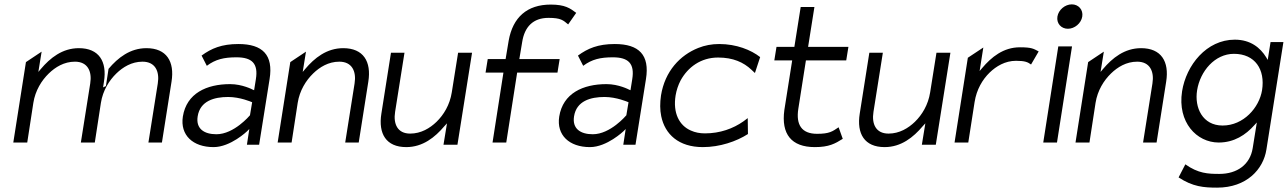

<svg xmlns="http://www.w3.org/2000/svg" viewBox="-20 -664 5909 881"><path d="M41 -10H105L133 -192C142 -249 171 -295 204 -327C234 -356 274 -381 324 -381C382 -381 403 -337 394 -281L351 -10H415L443 -192C452 -249 481 -295 514 -327C544 -356 584 -381 634 -381C692 -381 713 -337 704 -281L661 -10H723L767 -289C782 -382 744 -443 652 -443C577 -443 521 -399 478 -348L466 -269L453 -263L457 -289C472 -382 434 -443 342 -443C266 -443 210 -398 167 -347L156 -334L171 -427L99 -379Z M819 -129C806 -44 865 11 960 11C1038 11 1114 -62 1114 -62L1124 -72L1113 0H1169L1217 -301C1235 -412 1185 -462 1074 -462C997 -462 950 -442 905 -409L929 -362C969 -392 1008 -401 1065 -401C1136 -401 1166 -373 1154 -300L1146 -250L1139 -253C1139 -253 1092 -278 1036 -278C928 -278 836 -236 819 -129ZM887 -130C898 -201 963 -219 1027 -219C1082 -219 1134 -196 1134 -196L1137 -195L1127 -135L1126 -134C1126 -134 1054 -48 973 -48C917 -48 878 -73 887 -130Z M1254 -10H1318L1346 -192C1355 -249 1384 -295 1417 -327C1447 -356 1487 -381 1537 -381C1595 -381 1616 -337 1607 -281L1564 -10H1626L1670 -289C1685 -382 1647 -443 1555 -443C1479 -443 1423 -398 1380 -347L1369 -334L1384 -427L1312 -379Z M1730 -143C1715 -50 1752 11 1844 11C1920 11 1976 -34 2019 -85L2031 -98L2015 0H2079L2146 -422H2082L2053 -240C2044 -183 2016 -137 1983 -105C1953 -76 1912 -51 1862 -51C1804 -51 1784 -95 1793 -151L1836 -422H1774Z M2208 -331H2290L2240 -10H2303L2353 -331H2538L2548 -393H2363L2376 -471C2387 -541 2426 -582 2497 -582C2554 -582 2564 -571 2587 -552L2624 -605C2596 -626 2573 -643 2507 -643C2399 -643 2333 -585 2314 -477L2300 -393H2218Z M2546 -129C2533 -44 2592 11 2687 11C2765 11 2841 -62 2841 -62L2851 -72L2840 0H2896L2944 -301C2962 -412 2912 -462 2801 -462C2724 -462 2677 -442 2632 -409L2656 -362C2696 -392 2735 -401 2792 -401C2863 -401 2893 -373 2881 -300L2873 -250L2866 -253C2866 -253 2819 -278 2763 -278C2655 -278 2563 -236 2546 -129ZM2614 -130C2625 -201 2690 -219 2754 -219C2809 -219 2861 -196 2861 -196L2864 -195L2854 -135L2853 -134C2853 -134 2781 -48 2700 -48C2644 -48 2605 -73 2614 -130Z M3013 -226C3008 -192 3008 -160 3014 -131C3031 -48 3094 11 3205 11C3283 11 3359 -15 3412 -49L3411 -122L3391 -107C3344 -74 3284 -52 3215 -52C3191 -52 3170 -56 3150 -65C3097 -88 3067 -145 3080 -226C3084 -250 3092 -274 3103 -295C3136 -355 3195 -400 3275 -400C3344 -400 3392 -378 3428 -344L3444 -329L3468 -402C3426 -435 3359 -462 3280 -462C3246 -462 3214 -456 3184 -444C3101 -411 3031 -338 3013 -226Z M3533 -387H3615L3579 -159C3564 -49 3611 11 3719 11C3784 11 3812 -5 3847 -27L3828 -80C3800 -61 3786 -50 3729 -50C3658 -50 3632 -92 3643 -164L3678 -387H3863L3873 -449H3688L3717 -632H3654L3625 -449H3543Z M3925 -143C3910 -50 3947 11 4039 11C4115 11 4171 -34 4214 -85L4226 -98L4210 0H4274L4341 -422H4277L4248 -240C4239 -183 4211 -137 4178 -105C4148 -76 4107 -51 4057 -51C3999 -51 3979 -95 3988 -151L4031 -422H3969Z M4360 -10H4423L4452 -196C4461 -253 4488 -299 4521 -331C4551 -360 4592 -385 4642 -385C4683 -385 4696 -379 4711 -368L4746 -428C4723 -440 4715 -447 4660 -447C4584 -447 4529 -402 4486 -351L4475 -338L4492 -446L4421 -399Z M4832 -588C4827 -557 4849 -532 4880 -532C4911 -532 4941 -557 4946 -588C4951 -619 4929 -644 4898 -644C4867 -644 4837 -619 4832 -588ZM4767 -10H4830L4899 -451H4836Z M4915 -10H4979L5007 -192C5016 -249 5045 -295 5078 -327C5108 -356 5148 -381 5198 -381C5256 -381 5277 -337 5268 -281L5225 -10H5287L5331 -289C5346 -382 5308 -443 5216 -443C5140 -443 5084 -398 5041 -347L5030 -334L5045 -427L4973 -379Z M5404 -245C5382 -103 5471 -10 5572 -10C5643 -10 5696 -45 5736 -90L5747 -102L5728 16C5716 91 5657 134 5575 134C5523 134 5478 132 5419 90L5388 150C5453 193 5504 197 5565 197C5700 197 5777 113 5791 22L5869 -471H5810L5797 -389L5790 -401C5763 -445 5718 -482 5646 -482C5516 -482 5423 -365 5404 -245ZM5473 -250C5487 -337 5554 -417 5642 -417C5739 -417 5786 -345 5771 -250C5758 -170 5686 -88 5590 -88C5498 -88 5460 -170 5473 -250Z"/></svg>

Font: Charger Sport
Style: LitObl
Weight: 300
Designer: Jasper
Foundry: Cannot Into Space Fonts
Version: Version 1.1